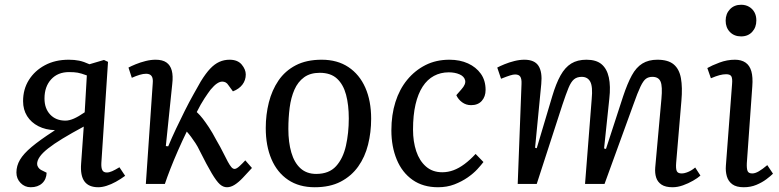

<svg xmlns="http://www.w3.org/2000/svg" viewBox="-20 -773 3276 807"><path d="M332 -241Q280 -213 243 -190.5Q206 -168 182 -149Q158 -130 147 -114Q136 -98 136 -84Q136 -77 140.5 -70Q145 -63 152 -59L176 -47Q175 -19 157 -2.5Q139 14 109 14Q84 14 66.5 -4Q49 -22 49 -48Q49 -76 64 -101.5Q79 -127 113 -155.5Q147 -184 204 -221L211 -226Q172 -227 141.5 -242.5Q111 -258 94 -285Q77 -312 77 -348Q77 -398 101.5 -437Q126 -476 169 -499Q212 -522 269 -522Q293 -522 312.5 -518Q332 -514 356 -503L417 -521L434 -513L406 -88Q405 -68 410 -58Q415 -48 429 -48Q439 -48 451.5 -53.5Q464 -59 482 -70L506 -34Q487 -20 467 -9Q447 2 428 8Q409 14 393 14Q353 14 335 -10.5Q317 -35 321 -86ZM345 -456Q321 -465 306.5 -467.5Q292 -470 270 -470Q223 -470 195 -439.5Q167 -409 167 -359Q167 -317 191 -291.5Q215 -266 255 -266Q271 -266 290.5 -274.5Q310 -283 336 -301Z M677 -159 687 -158Q702 -194 720 -232Q738 -270 756.5 -307Q775 -344 793 -376Q811 -408 824 -431Q845 -465 863.5 -484.5Q882 -504 902 -513Q922 -522 945 -522Q979 -522 996 -501.5Q1013 -481 1013 -460Q1013 -436 999 -417.5Q985 -399 959 -389L940 -415Q935 -423 928.5 -426.5Q922 -430 914 -430Q904 -430 892 -422Q880 -414 865 -396Q855 -383 839.5 -359.5Q824 -336 807 -302Q821 -289 832.5 -274Q844 -259 858 -238Q872 -217 890 -183Q907 -154 918 -131.5Q929 -109 937.5 -93.5Q946 -78 952.5 -70.5Q959 -63 966 -63Q974 -63 986.5 -74.5Q999 -86 1011 -99L1039 -67Q1018 -44 1000.5 -25.5Q983 -7 966.5 3.5Q950 14 934 14Q918 14 904 1.5Q890 -11 870 -44.5Q850 -78 819 -140Q811 -157 801.5 -171.5Q792 -186 783 -198Q774 -210 765 -220Q746 -181 728 -140Q710 -99 696 -63Q682 -27 673 0H593L622 -423Q624 -444 617 -453.5Q610 -463 594 -463Q582 -463 567 -458.5Q552 -454 534 -446L520 -489Q531 -495 550.5 -503Q570 -511 592 -516.5Q614 -522 634 -522Q663 -522 679.5 -510.5Q696 -499 702 -476.5Q708 -454 704 -420Z M1303 14Q1237 14 1191 -17Q1145 -48 1121 -104Q1097 -160 1097 -235Q1097 -291 1110 -342.5Q1123 -394 1150.5 -434.5Q1178 -475 1223 -498.5Q1268 -522 1332 -522Q1398 -522 1444.5 -491Q1491 -460 1515.5 -404.5Q1540 -349 1540 -274Q1540 -217 1527 -165Q1514 -113 1485.5 -73Q1457 -33 1412 -9.5Q1367 14 1303 14ZM1309 -42Q1363 -42 1392.5 -74.5Q1422 -107 1434 -160.5Q1446 -214 1446 -275Q1446 -332 1434.5 -375Q1423 -418 1396.5 -442.5Q1370 -467 1324 -467Q1284 -467 1258 -448Q1232 -429 1217.5 -396Q1203 -363 1197.5 -320.5Q1192 -278 1192 -231Q1192 -175 1204.5 -132Q1217 -89 1243 -65.5Q1269 -42 1309 -42Z M1869 -522Q1913 -522 1947 -506.5Q1981 -491 2001 -463Q2021 -435 2021 -395Q2021 -367 2005 -349Q1989 -331 1960 -331Q1939 -331 1922.5 -343Q1906 -355 1898 -373L1919 -397Q1939 -419 1935 -435.5Q1931 -452 1911.5 -460.5Q1892 -469 1866 -469Q1832 -469 1804 -454Q1776 -439 1756.5 -409Q1737 -379 1726.5 -334Q1716 -289 1716 -228Q1716 -178 1729.5 -137.5Q1743 -97 1770.5 -73Q1798 -49 1839 -49Q1863 -49 1886 -57.5Q1909 -66 1932.5 -83.5Q1956 -101 1979 -126L2012 -92Q2003 -80 1986.5 -62Q1970 -44 1945.5 -27Q1921 -10 1890 2Q1859 14 1821 14Q1758 14 1714 -17Q1670 -48 1647.5 -102.5Q1625 -157 1625 -225Q1625 -290 1642 -344Q1659 -398 1691.5 -437.5Q1724 -477 1768.5 -499.5Q1813 -522 1869 -522Z M2467 -357Q2472 -409 2461 -429.5Q2450 -450 2425 -450Q2405 -450 2392.5 -439.5Q2380 -429 2369.5 -403.5Q2359 -378 2344 -333L2236 0H2156L2172 -420Q2173 -441 2167 -450.5Q2161 -460 2145 -460Q2137 -460 2124 -456Q2111 -452 2086 -442L2070 -489Q2081 -495 2100.5 -503Q2120 -511 2142 -516.5Q2164 -522 2184 -522Q2227 -522 2243.5 -496Q2260 -470 2255 -420L2229 -152L2236 -150L2301 -368Q2317 -422 2336 -456Q2355 -490 2381 -506Q2407 -522 2445 -522Q2486 -522 2508.5 -503Q2531 -484 2539 -447.5Q2547 -411 2541 -358L2519 -149L2527 -147L2599 -368Q2617 -422 2635.5 -456Q2654 -490 2680 -506Q2706 -522 2743 -522Q2788 -522 2811.5 -502.5Q2835 -483 2842 -444.5Q2849 -406 2844 -349L2822 -89Q2820 -64 2824.5 -54Q2829 -44 2845 -44Q2857 -44 2872.5 -50.5Q2888 -57 2902 -69L2924 -35Q2913 -25 2893 -13.5Q2873 -2 2850.5 6Q2828 14 2807 14Q2777 14 2760.5 3Q2744 -8 2738 -26.5Q2732 -45 2734 -69L2760 -357Q2765 -410 2756.5 -430Q2748 -450 2722 -450Q2706 -450 2695 -442Q2684 -434 2672 -409Q2660 -384 2642 -333L2521 0H2439Z M3057 -420Q3059 -443 3054 -452Q3049 -461 3032 -461Q3019 -461 3004 -457Q2989 -453 2968 -444L2953 -487Q2972 -498 3004 -510Q3036 -522 3069 -522Q3096 -522 3113.5 -510Q3131 -498 3138 -473.5Q3145 -449 3142 -410L3119 -87Q3118 -65 3122 -54.5Q3126 -44 3142 -44Q3154 -44 3169.5 -53Q3185 -62 3205 -79L3229 -43Q3219 -33 3201 -19.5Q3183 -6 3159 4Q3135 14 3106 14Q3075 14 3058 1.5Q3041 -11 3035 -32Q3029 -53 3031 -77ZM3030 -686Q3030 -715 3048 -734Q3066 -753 3095 -753Q3114 -753 3128.5 -744.5Q3143 -736 3151 -721.5Q3159 -707 3159 -687Q3159 -658 3141.5 -639Q3124 -620 3095 -620Q3066 -620 3048 -638.5Q3030 -657 3030 -686Z"/></svg>

Font: Literata 18pt
Style: Italic
Weight: 400
Italic angle: -2°
Designer: Latin by Veronika Burian and Jose Scaglione. Greek by Irene Vlachou. Cyrillic by Vera Evstafieva
Foundry: TypeTogether
Version: Version 3.103;gftools[0.9.29]